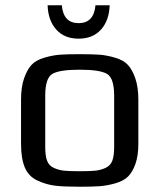

<svg xmlns="http://www.w3.org/2000/svg" viewBox="-20 -700 608 730"><path d="M506 -321V-153Q506 -108 495 -77Q484 -46 467 -29Q450 -12 418.5 -3Q387 6 358.5 8Q330 10 283 10Q223 10 189.5 6Q156 2 122.5 -13.5Q89 -29 74.5 -63Q60 -97 60 -153V-321Q60 -369 71.5 -402Q83 -435 99.5 -453Q116 -471 148 -480.5Q180 -490 207.5 -492Q235 -494 283 -494Q331 -494 358.5 -492Q386 -490 418 -480.5Q450 -471 466.5 -453Q483 -435 494.5 -402Q506 -369 506 -321ZM414 -140V-336Q414 -403 387 -419Q360 -435 283 -435Q206 -435 179 -419Q152 -403 152 -336V-140Q152 -108 159 -89Q166 -70 185 -61.5Q204 -53 224 -51Q244 -49 283 -49Q322 -49 342 -51Q362 -53 381 -61.5Q400 -70 407 -89Q414 -108 414 -140ZM161 -680H215Q221 -612 279 -612Q337 -612 343 -680H397Q395 -622 364 -587.5Q333 -553 279 -553Q225 -553 194 -587.5Q163 -622 161 -680Z"/></svg>

Font: Play
Style: Regular
Weight: 400
Designer: Jonas Hecksher
Foundry: Jonas Hecksher, Playtypeª, e-types AS
Version: Version 1.002